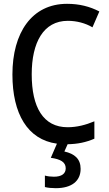

<svg xmlns="http://www.w3.org/2000/svg" viewBox="-20 -745 570 1005"><path d="M272 240C356 240 402 202 402 139C402 87 371 60 317 48L334 10C387 9 430 0 474 -19V-110C429 -91 382 -79 334 -79C206 -79 146 -184 146 -356C146 -522 207 -636 335 -636C381 -636 427 -624 464 -602L500 -685C450 -711 395 -725 331 -725C146 -725 45 -573 45 -355C45 -150 124 -14 278 7L246 81C296 88 324 103 324 136C324 164 303 180 262 180C246 180 229 178 215 174V234C229 238 251 240 272 240Z"/></svg>

Font: Noto Sans Mono Condensed Medium
Style: Regular
Weight: 500
Width: 3
Designer: Monotype Design Team
Foundry: Monotype Imaging Inc.
Version: Version 2.014